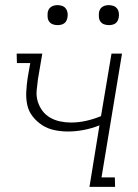

<svg xmlns="http://www.w3.org/2000/svg" viewBox="-20 -729 540 749"><path d="M329 0 368 -240Q338 -228 306.5 -222Q275 -216 245 -216Q218 -216 192 -221.5Q166 -227 145 -240.5Q124 -254 108 -274Q92 -294 86.5 -319Q81 -344 82.5 -371.5Q84 -399 88 -426L98 -483H46L45 -520H145L128 -420Q125 -398 123 -376Q121 -354 127 -334Q133 -314 145 -297.5Q157 -281 175 -270.5Q193 -260 214 -255.5Q235 -251 257 -251Q286 -251 315.5 -257.5Q345 -264 374 -276L415 -520H456L376 -37H428L429 0ZM405 -631Q395 -631 386.5 -634Q378 -637 372.5 -644Q367 -651 366 -660.5Q365 -670 366 -680Q367 -686 370 -692Q373 -698 379 -702Q385 -706 391.5 -707.5Q398 -709 404 -709Q414 -709 422.5 -706Q431 -703 436.5 -696Q442 -689 443.5 -679.5Q445 -670 443 -660Q442 -654 439 -648Q436 -642 430.5 -638Q425 -634 418 -632.5Q411 -631 405 -631ZM205 -631Q195 -631 186.5 -634Q178 -637 172.5 -644Q167 -651 166 -660.5Q165 -670 166 -680Q167 -686 170 -692Q173 -698 179 -702Q185 -706 191.5 -707.5Q198 -709 204 -709Q214 -709 222.5 -706Q231 -703 236.5 -696Q242 -689 243.5 -679.5Q245 -670 243 -660Q242 -654 239 -648Q236 -642 230.5 -638Q225 -634 218 -632.5Q211 -631 205 -631Z"/></svg>

Font: Iosevka Curly Slab Extralight
Style: Italic
Weight: 200
Italic angle: -9°
Monospace: yes
Designer: Belleve Invis
Foundry: Belleve Invis
Version: Version 22.1.2; ttfautohint (v1.8.4)